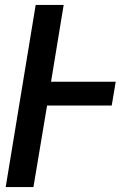

<svg xmlns="http://www.w3.org/2000/svg" viewBox="-20 -755 540 775"><path d="M3 0 124 -735H237L186 -425H447L431 -329H170L115 0Z"/></svg>

Font: Iosevka SS04 Oblique
Style: Bold
Weight: 700
Italic angle: -9°
Monospace: yes
Designer: Belleve Invis
Foundry: Belleve Invis
Version: Version 19.0.0; ttfautohint (v1.8.4)